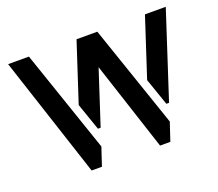

<svg xmlns="http://www.w3.org/2000/svg" viewBox="-94 -658 895 788"><g transform="rotate(-20 353.0 -264.5)"><path d="M8.8 -528.3 181.6 -1H226.6L252.9 -80.1L99.6 -528.3ZM223.6 -271.5 264.6 -153.3H276.4L353.5 -389.6L480.5 -1H525.4L551.8 -80.1L398.4 -528.3H307.6ZM522.5 -271.5 563.5 -153.3H575.2L697.3 -528.3H606.4Z"/></g></svg>

Font: Post No Bills Colombo
Style: SemiBold
Weight: 700
Designer: Kosala Senevirathne, Siva Puranthara, Lasantha Premarathna, Tharique Azeez
Foundry: Mooniak
Version: Version 1.220 ; ttfautohint (v1.5)